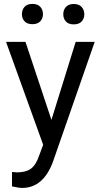

<svg xmlns="http://www.w3.org/2000/svg" viewBox="-20 -741 513 975"><path d="M241.2 -132.3 364.3 -528.3H460.9L248.5 81.5Q199.2 213.4 91.8 213.4L74.7 211.9L41 205.6V132.3L65.4 134.3Q111.3 134.3 137 115.7Q162.6 97.2 179.2 47.9L199.2 -5.9L10.7 -528.3H109.4ZM314.7 -631.8Q301.3 -646.5 301.3 -668.5Q301.3 -690.4 314.7 -705.6Q328.1 -720.7 354.5 -720.7Q380.9 -720.7 394.5 -705.6Q408.2 -690.4 408.2 -668.5Q408.2 -646.5 394.5 -631.8Q380.9 -617.2 354.5 -617.2Q328.1 -617.2 314.7 -631.8ZM104.7 -632.8Q91.3 -647.5 91.3 -669.4Q91.3 -691.4 104.7 -706.3Q118.2 -721.2 144.5 -721.2Q170.9 -721.2 184.6 -706.3Q198.2 -691.4 198.2 -669.4Q198.2 -647.5 184.6 -632.8Q170.9 -618.2 144.5 -618.2Q118.2 -618.2 104.7 -632.8Z"/></svg>

Font: RobotoDraft
Style: Regular
Weight: 400
Version: Version 2.001101; 2014